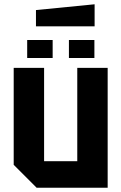

<svg xmlns="http://www.w3.org/2000/svg" viewBox="-20 -877 567 897"><path d="M483 -560V0H151L44 -107V-560H186V-124H341V-560ZM107 -606V-690H226V-606ZM302 -606V-690H421V-606ZM148 -754V-830L422 -857V-754Z"/></svg>

Font: Tektur SemiCondensed SemiBold
Style: Regular
Weight: 600
Width: 4
Designer: Adam Jagosz
Foundry: Adam Jagosz
Version: Version 1.005;gftools[0.9.30]